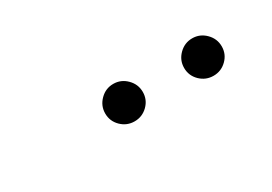

<svg xmlns="http://www.w3.org/2000/svg" viewBox="-12 -886 611 432"><g transform="rotate(-30 293.0 -670.5)"><path d="M262.7 -621.6Q242.7 -621.6 228.3 -635.7Q213.9 -649.9 213.9 -669.9Q213.9 -689.9 228.3 -704.3Q242.7 -718.8 262.7 -718.8Q282.7 -718.8 297.1 -704.3Q311.5 -689.9 311.5 -669.9Q311.5 -649.9 297.1 -635.7Q282.7 -621.6 262.7 -621.6ZM467.8 -621.6Q447.8 -621.6 433.3 -635.7Q418.9 -649.9 418.9 -669.9Q418.9 -689.9 433.3 -704.3Q447.8 -718.8 467.8 -718.8Q487.8 -718.8 502.2 -704.3Q516.6 -689.9 516.6 -669.9Q516.6 -649.9 502.2 -635.7Q487.8 -621.6 467.8 -621.6Z"/></g></svg>

Font: CaskaydiaCove NFP ExtraLight
Style: Italic
Weight: 200
Italic angle: -10°
Designer: Aaron Bell
Foundry: Saja Typeworks
Version: Version 2111.001; VTT 6.35;Nerd Fonts 3.1.1